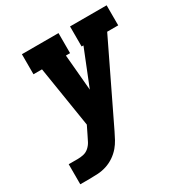

<svg xmlns="http://www.w3.org/2000/svg" viewBox="-170 -865 948 995"><g transform="rotate(-30 303.5 -367.5)"><path d="M25 0V-120H80Q97 -120 114.5 -124Q132 -128 146 -140.5Q160 -153 168.5 -169Q177 -185 185 -202L209 -251L151 -615H100V-735H319V-615H294L313 -400L399 -615H388V-735H607V-615H541L316 -149Q306 -128 295 -108Q284 -88 269 -70Q251 -49 228.5 -34Q206 -19 181 -11Q156 -3 130.5 -1.5Q105 0 80 0Z"/></g></svg>

Font: Iosevka Etoile Heavy Oblique
Style: Regular
Weight: 900
Italic angle: -9°
Designer: Belleve Invis
Foundry: Belleve Invis
Version: Version 15.5.2; ttfautohint (v1.8.4)